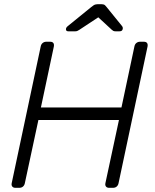

<svg xmlns="http://www.w3.org/2000/svg" viewBox="-20 -900 741 920"><path d="M54 0Q44 0 39 -6Q34 -12 36 -22L175 -677Q177 -688 184.5 -694Q192 -700 202 -700H220Q231 -700 235.5 -694Q240 -688 238 -677L176 -385H562L624 -677Q626 -688 633.5 -694Q641 -700 651 -700H669Q680 -700 684.5 -694Q689 -688 687 -677L548 -22Q546 -12 539 -6Q532 0 521 0H503Q493 0 488 -6Q483 -12 485 -22L550 -325H164L99 -22Q97 -12 90 -6Q83 0 72 0ZM307 -750Q296 -750 296 -760Q296 -768 305 -775L417 -866Q430 -877 437.5 -878.5Q445 -880 452 -880H462Q470 -880 476.5 -878.5Q483 -877 491 -866L564 -776Q570 -769 568 -761Q566 -750 553 -750H533Q527 -750 523 -752Q519 -754 516 -757L451 -817L360 -757Q355 -754 351 -752Q347 -750 341 -750Z"/></svg>

Font: Rubik Light
Style: Italic
Weight: 300
Italic angle: -12°
Designer: Hubert and Fischer
Foundry: Hubert and Fischer
Version: Version 2.300;gftools[0.9.30]